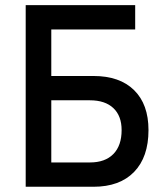

<svg xmlns="http://www.w3.org/2000/svg" viewBox="-20 -713 626 733"><path d="M168.9 0V-92.8H323.2Q381.3 -92.8 412.8 -125Q444.3 -157.2 444.3 -216.3Q444.3 -270.5 412.8 -300.3Q381.3 -330.1 323.2 -330.1H170.9L159.2 -422.9H336.9Q437 -422.9 491.9 -368.9Q546.9 -314.9 546.9 -216.3Q546.9 -113.3 491.9 -56.6Q437 0 336.9 0ZM78.1 0V-693.4H175.8V0ZM98.6 -600.6V-693.4H496.1V-600.6Z"/></svg>

Font: Cascadia Mono PL
Style: Regular
Weight: 400
Monospace: yes
Designer: Aaron Bell
Foundry: Saja Typeworks
Version: Version 2102.003